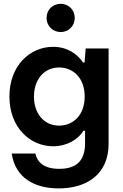

<svg xmlns="http://www.w3.org/2000/svg" viewBox="-20 -790 661 1035"><path d="M296.9 225.6C447.3 225.6 565.4 149.9 565.4 -15.1V-528.8H441.9L436 -453.1H427.7C395.5 -501 340.8 -537.6 266.1 -537.6C143.6 -537.6 30.8 -438.5 30.8 -270C30.8 -100.6 144 -1.5 266.6 -1.5C340.3 -1.5 400.4 -37.6 430.2 -85.4H438.5V-17.1C438.5 78.6 389.6 120.1 299.3 120.1C218.3 120.1 182.1 86.4 170.4 37.6H43C63.5 172.4 170.4 225.6 296.9 225.6ZM163.1 -269.5C163.1 -359.4 216.3 -426.3 298.3 -426.3C372.1 -426.3 436.5 -372.1 436.5 -269.5C436.5 -167 372.1 -112.8 298.3 -112.8C216.3 -112.8 163.1 -179.2 163.1 -269.5ZM231 -693.4C231 -648.9 265.6 -617.2 307.1 -617.2C348.6 -617.2 382.8 -648.9 382.8 -693.4C382.8 -738.3 348.6 -769.5 307.1 -769.5C265.6 -769.5 231 -738.3 231 -693.4Z"/></svg>

Font: Faust Sans Bold
Style: Regular
Weight: 700
Designer: Andreas Faust
Version: Version 1.003;Glyphs 3.1.2 (3151)